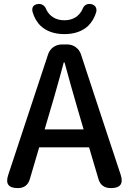

<svg xmlns="http://www.w3.org/2000/svg" viewBox="-20 -965 662 985"><path d="M432 -832C452 -852 466 -876 474 -904C478 -925 468 -940 447 -944C425 -948 409 -937 402 -915C385 -882 355 -861 310 -861C265 -861 234 -883 218 -915C211 -936 194 -948 172 -944C150 -940 142 -926 147 -904C155 -876 169 -851 189 -832C217 -806 257 -790 310 -790C364 -790 404 -806 432 -832ZM500 -368 395 -687C385 -717 357 -737 325 -737H297C265 -737 237 -717 227 -687L22 -67C7 -22 24 0 71 0C103 0 124 -15 133 -46L181 -209H309H437L485 -47C494 -15 516 0 549 0C598 0 614 -23 599 -69ZM273 -521C285 -562 296 -603 307 -645H311C334 -562 356 -480 380 -400L409 -301H309H209L238 -400C250 -440 262 -480 273 -521Z"/></svg>

Font: GenSenRounded2 TW M
Style: Regular
Weight: 500
Version: Version 2.100;PS 2.1;hotconv 16.6.51;makeotf.lib2.5.65220 DE